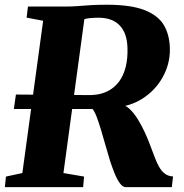

<svg xmlns="http://www.w3.org/2000/svg" viewBox="-27 -770 757 790"><path d="M-7 0 -2.5 -43.5 65 -58 150.5 -684.5 82.5 -697.5 88 -743H237.5Q269.5 -743 294 -745Q318.5 -747 346 -748.8Q373.5 -750.5 413 -750.5Q512.5 -750.5 569 -728Q625.5 -705.5 648.8 -664Q672 -622.5 672 -565Q672 -505.5 642.2 -452Q612.5 -398.5 558.8 -364Q505 -329.5 432 -327L468 -339.5Q487.5 -339.5 506 -322Q524.5 -304.5 540.8 -278Q557 -251.5 569.5 -224Q582 -196.5 589.5 -176Q599.5 -150.5 608 -127.2Q616.5 -104 626.5 -85.5Q636.5 -67 650.5 -56Q664.5 -45 685 -44L680 0H490Q478 0 466.2 -16Q454.5 -32 444.5 -56.8Q434.5 -81.5 426 -107.5Q416 -140 406.5 -174Q397 -208 387.8 -238.5Q378.5 -269 370 -291Q361.5 -313 353.5 -321.5Q347 -321.5 336 -321.5Q325 -321.5 304.5 -321.5Q284 -321.5 249.5 -321.5Q215 -321.5 161.2 -321.5Q107.5 -321.5 30 -321.5L38.5 -381Q104 -380.5 152 -380.2Q200 -380 233.2 -379.8Q266.5 -379.5 288.2 -379.2Q310 -379 322.8 -378.8Q335.5 -378.5 341.8 -378.8Q348 -379 351 -379Q388 -380.5 416 -394.8Q444 -409 462.8 -434.2Q481.5 -459.5 490.2 -494.8Q499 -530 497.5 -573Q496 -633 465.8 -665Q435.5 -697 379 -697Q372 -697 362 -696.8Q352 -696.5 341 -695.2Q330 -694 319.2 -691.2Q308.5 -688.5 299.5 -683.5L324 -719.5L234 -58L319 -43.5L315 0Z"/></svg>

Font: Merriweather 48pt Black
Style: Italic
Weight: 900
Italic angle: -7.8°
Version: Version 2.101